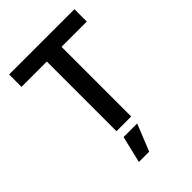

<svg xmlns="http://www.w3.org/2000/svg" viewBox="-272 -849 1204 1204"><g transform="rotate(-45 330.0 -246.5)"><path d="M40.5 -617.7V-727.5H619.6V-617.7H395.5V0H265.1V-617.7ZM228 235.8 270.5 57.6H391.1L319.3 235.8Z"/></g></svg>

Font: Inter SemiBold
Style: Regular
Weight: 600
Designer: Rasmus Andersson
Foundry: rsms
Version: Version 4.001;git-9221beed3